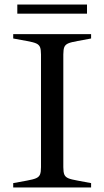

<svg xmlns="http://www.w3.org/2000/svg" viewBox="-20 -823 458 843"><path d="M38 -19 98 -30Q126 -35 138.5 -40.5Q151 -46 155.5 -56.5Q160 -67 160 -89V-584Q160 -606 155.5 -616.5Q151 -627 138.5 -632.5Q126 -638 98 -643L38 -654V-673H380V-654L321 -643Q292 -638 279.5 -632.5Q267 -627 262.5 -616.5Q258 -606 258 -584V-89Q258 -67 262.5 -56.5Q267 -46 279.5 -40.5Q292 -35 321 -30L380 -19V0H38ZM56 -803H362V-763H56Z"/></svg>

Font: Ibarra Real Nova
Style: Regular
Weight: 400
Designer: Jose Maria Ribagorda & Octavio Pardo
Foundry: Jose Maria Ribagorda
Version: Version 1.014